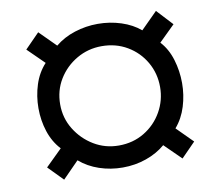

<svg xmlns="http://www.w3.org/2000/svg" viewBox="-63 -672 721 653"><g transform="rotate(-10 297.5 -345.5)"><path d="M108 -90 58 -141 115 -197Q89 -225 76.5 -263.5Q64 -302 64 -344Q64 -386 76.5 -425Q89 -464 115 -492L58 -548L108 -599L164 -543Q193 -567 232 -579.5Q271 -592 312 -592Q354 -592 392.5 -579.5Q431 -567 458 -544L515 -601L566 -546L511 -492Q536 -465 548 -425.5Q560 -386 560 -344Q560 -303 548 -264Q536 -225 511 -196L566 -141L517 -91L460 -147Q432 -123 393.5 -109.5Q355 -96 312 -96Q270 -96 231.5 -109Q193 -122 164 -147ZM312 -172Q361 -172 400 -195.5Q439 -219 461.5 -258.5Q484 -298 484 -344Q484 -391 461.5 -430Q439 -469 400 -492Q361 -515 312 -515Q265 -515 225.5 -492Q186 -469 162.5 -430.5Q139 -392 139 -344Q139 -297 163 -258Q187 -219 226 -195.5Q265 -172 312 -172Z"/></g></svg>

Font: Archivo Expanded Medium
Style: Italic
Weight: 500
Width: 7
Italic angle: -10°
Designer: Hector Gatti
Foundry: Omnibus-Type
Version: Version 2.001